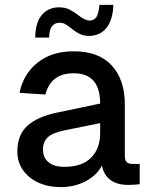

<svg xmlns="http://www.w3.org/2000/svg" viewBox="-20 -754 640 786"><path d="M228 12Q178 12 138 -6Q98 -24 74.5 -57Q51 -90 51 -134Q51 -202 92.5 -239.5Q134 -277 218 -294L390 -330Q390 -454 282 -454Q232 -454 204 -431Q176 -408 166 -367L60 -374Q75 -450 133 -497Q191 -544 282 -544Q384 -544 437.5 -486Q491 -428 491 -326V-116Q491 -98 498.5 -90.5Q506 -83 522 -83H552V0Q546 1 532.5 2Q519 3 506 3Q414 3 397 -76Q377 -37 331.5 -12.5Q286 12 228 12ZM243 -71Q316 -71 353 -108.5Q390 -146 390 -209V-250L242 -220Q194 -210 175 -191.5Q156 -173 156 -142Q156 -108 179 -89.5Q202 -71 243 -71ZM344 -607Q324 -607 307 -615Q290 -623 273 -637Q257 -650 247 -655.5Q237 -661 223 -661Q206 -661 194 -648Q182 -635 181 -600H124Q125 -663 152 -693.5Q179 -724 221 -724Q246 -724 263.5 -715.5Q281 -707 299 -693Q327 -670 347 -670Q365 -670 374.5 -684Q384 -698 387 -734H444Q442 -672 415.5 -639.5Q389 -607 344 -607Z"/></svg>

Font: Geist Mono Medium
Style: Regular
Weight: 500
Monospace: yes
Designer: Basement.studio, Andrés Briganti, Mateo Zaragoza
Foundry: Basement.studio, Vercel, Andrés Briganti, Guido Ferreyra, Mateo Zaragoza
Version: Version 1.500; ttfautohint (v1.8.4.7-5d5b)